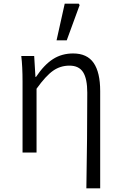

<svg xmlns="http://www.w3.org/2000/svg" viewBox="-20 -839 668 1056"><path d="M460 -329Q460 -406 437 -442Q414 -478 362 -478Q312 -478 272 -450Q232 -422 181 -351V0H104V-389Q104 -475 97 -531H168L175 -416H178Q223 -483 271.5 -514Q320 -545 382 -545Q459 -545 495 -493Q531 -441 531 -338V197H455Q460 -83 460 -329ZM336 -819H413L418 -811L347 -617H291Z"/></svg>

Font: Nebula Sans Book
Style: Regular
Weight: 400
Designer: Paul D. Hunt for Adobe (as Source Sans)
Foundry: Nebula Entertainment & Broadcasting LLC
Version: Version 1.010